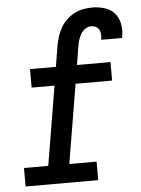

<svg xmlns="http://www.w3.org/2000/svg" viewBox="-53 -785 606 827"><g transform="rotate(-5 250.0 -371.5)"><path d="M24 0V-80H129L186 -422H87V-502H199L214 -594Q218 -614 224 -633Q230 -652 240.5 -670Q251 -688 266.5 -702.5Q282 -717 300.5 -726.5Q319 -736 339 -739.5Q359 -743 378 -743Q405 -743 430.5 -735Q456 -727 472.5 -708.5Q489 -690 494.5 -663Q500 -636 495 -610Q495 -608 494.5 -606Q494 -604 494 -601H404Q404 -602 404 -603Q404 -604 404 -605Q406 -615 405 -626Q404 -637 399 -645.5Q394 -654 385 -658.5Q376 -663 365 -663Q352 -663 339.5 -654.5Q327 -646 320 -633.5Q313 -621 309 -608Q305 -595 303 -581L290 -502H435V-422H277L220 -80H338V0Z"/></g></svg>

Font: Iosevka Curly Slab MdObl
Style: Regular
Weight: 500
Italic angle: -9°
Monospace: yes
Designer: Belleve Invis
Foundry: Belleve Invis
Version: Version 11.0.0; ttfautohint (v1.8.3)